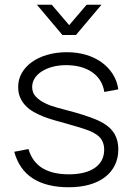

<svg xmlns="http://www.w3.org/2000/svg" viewBox="-20 -775 560 809"><path d="M198 -755 271.5 -669 345 -755H407.5L300 -627.5H243L135.5 -755ZM269.5 14Q177 14 119 -22.8Q61 -59.5 40 -135.5L100 -147Q116 -92.5 158.8 -66.5Q201.5 -40.5 270 -40.5Q340.5 -40.5 379.8 -67.8Q419 -95 419 -145Q419 -170.5 405.8 -189.8Q392.5 -209 356.5 -224Q341 -230 315.5 -238Q290 -246 259 -254.5Q235.5 -261 211.2 -267.8Q187 -274.5 164.5 -283.2Q142 -292 122.2 -303.2Q102.5 -314.5 88 -329.5Q73.5 -344.5 65 -364Q56.5 -383.5 56.5 -409Q56.5 -440.5 71.8 -467.2Q87 -494 114.2 -513.5Q141.5 -533 179.2 -544Q217 -555 262 -555Q306 -555 343.2 -543.8Q380.5 -532.5 408.8 -512Q437 -491.5 455.2 -462.8Q473.5 -434 478.5 -398.5L419.5 -387.5Q415.5 -414 402.5 -435Q389.5 -456 368.8 -470.5Q348 -485 320 -492.8Q292 -500.5 258.5 -500.5Q228.5 -500.5 202.5 -493.8Q176.5 -487 157 -474.8Q137.5 -462.5 126.5 -445.5Q115.5 -428.5 115.5 -408.5Q115.5 -384 131 -367.8Q146.5 -351.5 169.8 -340.2Q193 -329 219.8 -321.8Q246.5 -314.5 269 -308.5Q300.5 -300.5 329.2 -291.2Q358 -282 380.5 -273Q432.5 -252 455.5 -221.2Q478.5 -190.5 478.5 -145.5Q478.5 -108.5 464 -79Q449.5 -49.5 422.5 -28.8Q395.5 -8 356.8 3Q318 14 269.5 14Z"/></svg>

Font: Vela Sans Light
Style: Regular
Weight: 300
Designer: Principal design: Mikhail Sharanda - project Manrope.
Design modification: Ravid Balaliev
Foundry: Mikhail Sharanda
Version: Version 1.001